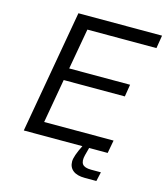

<svg xmlns="http://www.w3.org/2000/svg" viewBox="-129 -828 953 1099"><g transform="rotate(15 347.0 -278.5)"><path d="M69.8 0 198.2 -729H693.8L681.2 -651.9H272L229 -410.2H589.8L578.1 -337.9H215.8L169.9 -77.1H581.1L566.9 0H457L444.8 45.9Q435.5 82.5 448.2 99.9Q460.9 117.2 500 117.2H558.1L545.9 171.9H477.1Q431.2 171.9 407 152.8Q382.8 133.8 382.8 99.1Q382.8 68.4 417 0Z"/></g></svg>

Font: Hubot Sans
Style: Italic
Weight: 400
Italic angle: -10°
Designer: Deni Anggara
Foundry: GitHub
Version: Version 1.001;gftools[0.9.31]